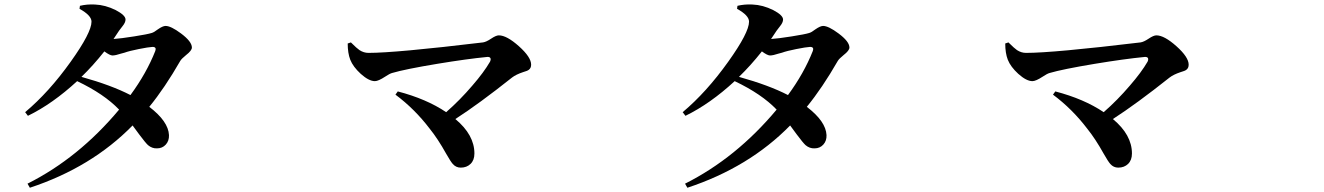

<svg xmlns="http://www.w3.org/2000/svg" viewBox="-20 -797 6040 876"><path d="M116.2 59.6 105.5 41Q338.9 -76.2 523.4 -296.9Q455.1 -368.2 332 -426.8Q219.7 -323.2 107.4 -268.6L94.7 -285.2Q203.1 -376 302.7 -515.6Q397.5 -648.4 397.5 -698.2Q397.5 -726.6 342.8 -756.8L344.7 -770.5Q377 -778.3 413.1 -776.4Q460.9 -774.4 507.8 -751Q552.7 -727.5 552.7 -708Q552.7 -694.3 539.1 -677.7Q529.3 -666 523.4 -657.2Q515.6 -644.5 498 -619.1Q530.3 -621.1 591.8 -630.9Q653.3 -640.6 671.9 -646.5Q682.6 -649.4 700.2 -663.1Q722.7 -678.7 735.4 -678.7Q759.8 -678.7 805.7 -644.5Q855.5 -607.4 855.5 -580.1Q855.5 -566.4 829.1 -545.9Q808.6 -529.3 802.7 -519.5Q731.4 -395.5 661.1 -309.6Q748 -243.2 751 -180.7Q752 -154.3 736.3 -137.2Q720.7 -120.1 696.3 -120.1Q673.8 -119.1 655.3 -134.8Q643.6 -145.5 615.2 -183.6Q596.7 -209 585 -224.6Q397.5 -33.2 116.2 59.6ZM575.2 -363.3Q648.4 -462.9 688.5 -564.5Q695.3 -583 675.8 -583Q657.2 -582 613.3 -573.2Q569.3 -564.5 547.9 -556.6Q543 -555.7 533.2 -552.7Q506.8 -543.9 493.2 -543.9Q481.4 -543.9 456.1 -562.5Q404.3 -497.1 351.6 -446.3Q488.3 -408.2 575.2 -363.3Z M2082 -32.2Q2060.5 -32.2 2045.9 -48.8Q2036.1 -59.6 2015.6 -95.7Q1977.5 -164.1 1940.4 -210Q1872.1 -299.8 1784.2 -365.2L1794.9 -379.9Q1925.8 -345.7 2015.6 -285.2Q2079.1 -340.8 2134.8 -406.2Q2187.5 -466.8 2215.8 -515.6Q2220.7 -526.4 2217.3 -532.2Q2213.9 -538.1 2202.1 -537.1Q2111.3 -528.3 1975.6 -505.9Q1828.1 -481.4 1768.6 -463.9Q1757.8 -460.9 1737.3 -447.3Q1706.1 -426.8 1690.4 -426.8Q1663.1 -426.8 1626 -460Q1590.8 -492.2 1578.1 -524.4Q1566.4 -554.7 1566.4 -598.6L1581.1 -603.5L1582 -602.5Q1608.4 -576.2 1620.1 -568.4Q1639.6 -555.7 1661.1 -555.7Q1785.2 -555.7 2183.6 -603.5Q2198.2 -605.5 2220.7 -620.6Q2243.2 -635.7 2255.9 -635.7Q2292 -635.7 2347.7 -585.9Q2403.3 -536.1 2403.3 -502Q2403.3 -486.3 2392.6 -478.5Q2386.7 -473.6 2366.2 -467.8Q2334 -457 2316.4 -443.4Q2165 -323.2 2057.6 -253.9Q2144.5 -181.6 2144.5 -96.7Q2144.5 -66.4 2127 -49.3Q2109.4 -32.2 2082 -32.2Z M3116.2 59.6 3105.5 41Q3338.9 -76.2 3523.4 -296.9Q3455.1 -368.2 3332 -426.8Q3219.7 -323.2 3107.4 -268.6L3094.7 -285.2Q3203.1 -376 3302.7 -515.6Q3397.5 -648.4 3397.5 -698.2Q3397.5 -726.6 3342.8 -756.8L3344.7 -770.5Q3377 -778.3 3413.1 -776.4Q3460.9 -774.4 3507.8 -751Q3552.7 -727.5 3552.7 -708Q3552.7 -694.3 3539.1 -677.7Q3529.3 -666 3523.4 -657.2Q3515.6 -644.5 3498 -619.1Q3530.3 -621.1 3591.8 -630.9Q3653.3 -640.6 3671.9 -646.5Q3682.6 -649.4 3700.2 -663.1Q3722.7 -678.7 3735.4 -678.7Q3759.8 -678.7 3805.7 -644.5Q3855.5 -607.4 3855.5 -580.1Q3855.5 -566.4 3829.1 -545.9Q3808.6 -529.3 3802.7 -519.5Q3731.4 -395.5 3661.1 -309.6Q3748 -243.2 3751 -180.7Q3752 -154.3 3736.3 -137.2Q3720.7 -120.1 3696.3 -120.1Q3673.8 -119.1 3655.3 -134.8Q3643.6 -145.5 3615.2 -183.6Q3596.7 -209 3585 -224.6Q3397.5 -33.2 3116.2 59.6ZM3575.2 -363.3Q3648.4 -462.9 3688.5 -564.5Q3695.3 -583 3675.8 -583Q3657.2 -582 3613.3 -573.2Q3569.3 -564.5 3547.9 -556.6Q3543 -555.7 3533.2 -552.7Q3506.8 -543.9 3493.2 -543.9Q3481.4 -543.9 3456.1 -562.5Q3404.3 -497.1 3351.6 -446.3Q3488.3 -408.2 3575.2 -363.3Z M5082 -32.2Q5060.5 -32.2 5045.9 -48.8Q5036.1 -59.6 5015.6 -95.7Q4977.5 -164.1 4940.4 -210Q4872.1 -299.8 4784.2 -365.2L4794.9 -379.9Q4925.8 -345.7 5015.6 -285.2Q5079.1 -340.8 5134.8 -406.2Q5187.5 -466.8 5215.8 -515.6Q5220.7 -526.4 5217.3 -532.2Q5213.9 -538.1 5202.1 -537.1Q5111.3 -528.3 4975.6 -505.9Q4828.1 -481.4 4768.6 -463.9Q4757.8 -460.9 4737.3 -447.3Q4706.1 -426.8 4690.4 -426.8Q4663.1 -426.8 4626 -460Q4590.8 -492.2 4578.1 -524.4Q4566.4 -554.7 4566.4 -598.6L4581.1 -603.5L4582 -602.5Q4608.4 -576.2 4620.1 -568.4Q4639.6 -555.7 4661.1 -555.7Q4785.2 -555.7 5183.6 -603.5Q5198.2 -605.5 5220.7 -620.6Q5243.2 -635.7 5255.9 -635.7Q5292 -635.7 5347.7 -585.9Q5403.3 -536.1 5403.3 -502Q5403.3 -486.3 5392.6 -478.5Q5386.7 -473.6 5366.2 -467.8Q5334 -457 5316.4 -443.4Q5165 -323.2 5057.6 -253.9Q5144.5 -181.6 5144.5 -96.7Q5144.5 -66.4 5127 -49.3Q5109.4 -32.2 5082 -32.2Z"/></svg>

Font: Bpmf GenYo Min B
Style: B
Weight: 700
Foundry: But Ko
Version: Version 1.320